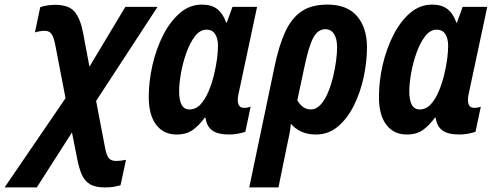

<svg xmlns="http://www.w3.org/2000/svg" viewBox="-103 -575 2154 835"><path d="M-83 240 182 -148 139 -371Q132 -411 122 -426Q112 -441 92 -441Q72 -441 49 -434L72 -544Q87 -549 104 -551.5Q121 -554 136 -554Q196 -554 221 -524.5Q246 -495 258 -434L286 -285L442 -545H582L315 -136L354 68Q360 100 370 112.5Q380 125 403 125Q421 125 445 120L421 231Q404 235 391 237.5Q378 240 352 240Q311 240 288 226Q265 212 253 185Q241 158 233 117L210 1L57 240Z M665 10Q609 10 576.5 -32Q544 -74 544 -153Q544 -221 560 -291.5Q576 -362 606.5 -422Q637 -482 679.5 -518.5Q722 -555 775 -555Q817 -555 842 -535.5Q867 -516 881 -476H883L908 -545H1015L935 -170Q931 -154 931 -141Q931 -106 958 -106Q974 -106 987 -111L964 -2Q951 3 931 6.5Q911 10 895 10Q843 10 819 -8.5Q795 -27 791 -63H787Q765 -32 737 -11Q709 10 665 10ZM721 -99Q749 -99 769.5 -121.5Q790 -144 804 -177.5Q818 -211 827 -247Q837 -288 841 -320Q845 -352 845 -376Q845 -408 832.5 -427Q820 -446 795 -446Q767 -446 745 -417.5Q723 -389 707.5 -345.5Q692 -302 684 -256.5Q676 -211 676 -178Q676 -99 721 -99Z M1092 -290Q1110 -376 1137 -435.5Q1164 -495 1207.5 -525Q1251 -555 1321 -555Q1407 -555 1450 -504.5Q1493 -454 1493 -369Q1493 -308 1479 -241.5Q1465 -175 1437 -118Q1409 -61 1367.5 -25.5Q1326 10 1271 10Q1234 10 1206.5 -3Q1179 -16 1162 -37Q1160 -12 1154.5 14Q1149 40 1144 64L1108 240H981ZM1249 -99Q1272 -99 1290.5 -119Q1309 -139 1322.5 -170.5Q1336 -202 1345 -238.5Q1354 -275 1358.5 -309.5Q1363 -344 1363 -368Q1363 -407 1349.5 -427.5Q1336 -448 1312 -448Q1279 -448 1259 -410Q1239 -372 1220 -280L1190 -139Q1199 -122 1214 -110.5Q1229 -99 1249 -99Z M1666 10Q1610 10 1577.5 -32Q1545 -74 1545 -153Q1545 -221 1561 -291.5Q1577 -362 1607.5 -422Q1638 -482 1680.5 -518.5Q1723 -555 1776 -555Q1818 -555 1843 -535.5Q1868 -516 1882 -476H1884L1909 -545H2016L1936 -170Q1932 -154 1932 -141Q1932 -106 1959 -106Q1975 -106 1988 -111L1965 -2Q1952 3 1932 6.5Q1912 10 1896 10Q1844 10 1820 -8.5Q1796 -27 1792 -63H1788Q1766 -32 1738 -11Q1710 10 1666 10ZM1722 -99Q1750 -99 1770.5 -121.5Q1791 -144 1805 -177.5Q1819 -211 1828 -247Q1838 -288 1842 -320Q1846 -352 1846 -376Q1846 -408 1833.5 -427Q1821 -446 1796 -446Q1768 -446 1746 -417.5Q1724 -389 1708.5 -345.5Q1693 -302 1685 -256.5Q1677 -211 1677 -178Q1677 -99 1722 -99Z"/></svg>

Font: Noto Sans Condensed
Style: Bold Italic
Weight: 700
Width: 3
Italic angle: -12°
Designer: Monotype Design Team
Foundry: Monotype Imaging Inc.
Version: Version 2.013; ttfautohint (v1.8.4.7-5d5b)